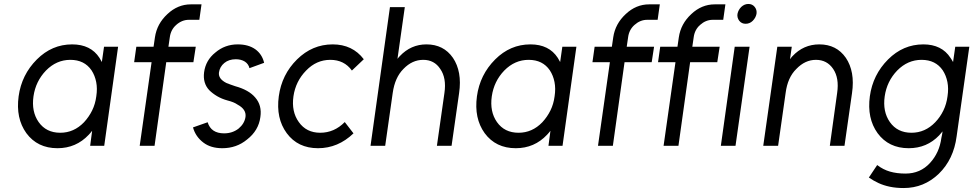

<svg xmlns="http://www.w3.org/2000/svg" viewBox="-20 -736 4912 969"><path d="M505 -500 494 -423Q491 -428 488 -433.5Q485 -439 482 -444Q438 -512 344 -512Q242 -512 166 -436Q89 -359 74 -250Q59 -139 113 -64Q169 12 270 12Q364 12 428 -56Q432 -60 436.5 -65.5Q441 -71 445 -76L435 0H506L576 -500ZM335 -434Q406 -434 442 -381Q459 -355 465.5 -322Q472 -289 466 -250Q461 -211 445 -178.5Q429 -146 404 -119Q353 -66 284 -66Q213 -66 175 -120Q138 -173 149 -250Q160 -326 212 -380Q265 -434 335 -434Z M943 -714Q877 -714 825 -665Q772 -616 762 -548L755 -500H668L657 -422H745L685 0H760L819 -422H956L968 -500H830L837 -548Q842 -586 869 -610Q898 -636 933 -636H986L997 -714Z M1313 -419Q1303 -462 1269 -487Q1234 -512 1180 -512Q1115 -512 1067 -471Q1018 -432 1010 -371Q1003 -316 1036 -281Q1053 -264 1076 -250.5Q1099 -237 1128 -229Q1144 -225 1156.5 -220Q1169 -215 1179 -208Q1224 -184 1219 -146Q1214 -112 1184 -87Q1153 -63 1111 -63Q1045 -63 1028 -119L954 -93Q967 -46 1007 -16Q1044 12 1102 12Q1174 12 1227 -32Q1285 -77 1294 -145Q1303 -204 1268 -244Q1236 -282 1167 -301Q1155 -305 1144 -309Q1133 -313 1123 -317Q1081 -338 1085 -370Q1089 -399 1112 -418Q1135 -437 1170 -437Q1197 -437 1216 -425Q1234 -413 1239 -392Z M1659 -512Q1556 -512 1479 -436Q1402 -360 1387 -250Q1372 -139 1427 -64Q1483 12 1585 12Q1686 12 1764 -63L1720 -120Q1667 -66 1596 -66Q1526 -66 1488 -120Q1450 -173 1461 -250Q1472 -326 1525 -380Q1577 -434 1647 -434Q1717 -434 1756 -380L1816 -437Q1759 -512 1659 -512Z M2259 0 2297 -266Q2305 -321 2297 -365.5Q2289 -410 2266 -444Q2219 -512 2132 -512Q2054 -512 1998 -453Q1995 -450 1992 -446.5Q1989 -443 1986 -439L2023 -700H1948L1850 0H1924L1962 -267Q1973 -345 2016 -388Q2060 -434 2116 -434Q2172 -434 2202 -388Q2234 -342 2223 -267L2185 0Z M2818 -500 2807 -423Q2804 -428 2801 -433.5Q2798 -439 2795 -444Q2751 -512 2657 -512Q2555 -512 2479 -436Q2402 -359 2387 -250Q2372 -139 2426 -64Q2482 12 2583 12Q2677 12 2741 -56Q2745 -60 2749.5 -65.5Q2754 -71 2758 -76L2748 0H2819L2889 -500ZM2648 -434Q2719 -434 2755 -381Q2772 -355 2778.5 -322Q2785 -289 2779 -250Q2774 -211 2758 -178.5Q2742 -146 2717 -119Q2666 -66 2597 -66Q2526 -66 2488 -120Q2451 -173 2462 -250Q2473 -326 2525 -380Q2578 -434 2648 -434Z M3256 -714Q3190 -714 3138 -665Q3085 -616 3075 -548L3068 -500H2981L2970 -422H3058L2998 0H3073L3132 -422H3269L3281 -500H3143L3150 -548Q3155 -586 3182 -610Q3211 -636 3246 -636H3299L3310 -714Z M3587 -714Q3521 -714 3469 -665Q3416 -616 3406 -548L3399 -500H3312L3301 -422H3389L3329 0H3404L3463 -422H3600L3612 -500H3474L3481 -548Q3486 -586 3513 -610Q3542 -636 3577 -636H3630L3641 -714Z M3618 0H3692L3763 -500H3688ZM3798 -666Q3801 -686 3789 -701Q3777 -716 3757 -716Q3737 -716 3721 -701Q3706 -686 3702 -666Q3699 -647 3711 -631Q3723 -616 3743 -616Q3764 -616 3779 -631Q3794 -646 3798 -666Z M4242 0 4280 -266Q4288 -321 4280 -365.5Q4272 -410 4249 -444Q4202 -512 4115 -512Q4035 -512 3979 -452Q3976 -449 3973 -445Q3970 -441 3967 -437L3976 -500H3903L3832 0H3907L3945 -267Q3955 -345 3999 -388Q4043 -434 4098 -434Q4154 -434 4185 -388Q4216 -342 4205 -267L4168 0Z M4640 -512Q4538 -512 4462 -436Q4385 -359 4370 -250Q4355 -139 4409 -64Q4465 12 4566 12Q4658 12 4720 -53Q4724 -58 4728.5 -63Q4733 -68 4737 -73Q4736 -63 4734.5 -56.5Q4733 -50 4731 -40Q4726 -2 4711.5 29.5Q4697 61 4674 86Q4625 140 4550 140Q4506 140 4471.5 130Q4437 120 4407 97L4365 160Q4388 176 4414 188Q4440 200 4471.5 206.5Q4503 213 4541 213Q4643 213 4718 141Q4793 68 4808 -48L4872 -500H4801L4790 -423Q4787 -428 4783.5 -434Q4780 -440 4777 -444Q4733 -512 4640 -512ZM4631 -434Q4702 -434 4738 -381Q4755 -355 4761.5 -322Q4768 -289 4762 -250Q4757 -211 4741 -178Q4725 -145 4700 -119Q4649 -66 4580 -66Q4509 -66 4471 -120Q4434 -173 4445 -250Q4456 -326 4508 -380Q4561 -434 4631 -434Z"/></svg>

Font: Unageo
Style: Regular-Italic
Weight: 400
Designer: Richard Sepsi
Foundry: Richard Sepsi
Version: Version 2.000